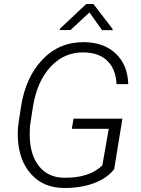

<svg xmlns="http://www.w3.org/2000/svg" viewBox="-20 -932 708 962"><path d="M67.4 0ZM552.2 -84.5Q516.1 -38.1 448.5 -13.4Q380.9 11.2 297.9 9.8Q198.7 8.8 137.2 -58.1Q75.7 -125 69.8 -236.3Q67.4 -276.4 72.8 -314.5L85 -395.5Q107.9 -544.9 193.1 -634Q278.3 -723.1 404.8 -720.7Q502.4 -718.8 561 -662.6Q619.6 -606.4 622.6 -510.3H564Q560.5 -584.5 519 -626Q477.5 -667.5 402.3 -669.4Q302.7 -671.9 233.6 -597.7Q164.6 -523.4 144.5 -393.6L132.8 -317.4Q127.9 -285.6 128.9 -252Q130.4 -155.3 175.8 -98.9Q221.2 -42.5 299.8 -41.5Q425.3 -39.1 492.7 -103L524.9 -286.6H339.8L348.6 -337.4H593.3ZM544.4 -786.6 543.9 -780.8 491.2 -781.2 428.2 -869.6 333.5 -781.7 279.8 -781.2 280.3 -788.1 412.1 -912.1H447.8Z"/></svg>

Font: Roboto Light
Style: Italic
Weight: 300
Italic angle: -12°
Designer: Google
Version: Version 2.134; 2016; ttfautohint (v1.6)